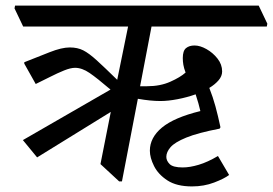

<svg xmlns="http://www.w3.org/2000/svg" viewBox="-20 -640 978 688"><path d="M668 28Q613 28 580 6.5Q547 -15 532 -45Q517 -75 517 -100Q517 -147 560.5 -183Q604 -219 698 -242Q695 -255 691 -269.5Q687 -284 681 -302Q650 -291 616 -284.5Q582 -278 555 -278Q537 -278 517 -280Q497 -282 474 -286L417 10H407L340 -52L377 -239L113 -76L62 -138L376 -319Q328 -360 301 -378.5Q274 -397 249 -397Q233 -397 209.5 -387.5Q186 -378 159.5 -364.5Q133 -351 108 -339L67 -412V-417Q115 -436 158 -453Q201 -470 230 -470Q258 -470 278.5 -459.5Q299 -449 326.5 -424Q354 -399 400 -354L439 -545H63L32 -610L34 -620H907L938 -555L936 -545H523L482 -331H507Q554 -331 590 -347Q626 -363 645 -380Q639 -396 637 -408Q635 -420 635 -432Q635 -458 646.5 -467.5Q658 -477 677 -477Q697 -477 720 -464Q743 -451 759.5 -430Q776 -409 776 -384Q776 -367 763 -352Q750 -337 730 -325Q743 -292 752 -259Q761 -226 770 -184L767 -179Q689 -164 647.5 -147Q606 -130 591 -112.5Q576 -95 576 -78Q576 -64 588 -52Q600 -40 635 -40Q660 -40 692 -49.5Q724 -59 761 -81L801 -13Q784 0 747.5 14Q711 28 668 28Z"/></svg>

Font: Tiro Devanagari Sanskrit
Style: Italic
Weight: 400
Italic angle: -11°
Designer: Devanagari: John Hudson & Fiona Ross, assisted by Paul Hanslow. Latin: John Hudson with Paul Hanslow, assisted by Kaja S
Foundry: Tiro Typeworks Ltd.
Version: Version 1.52